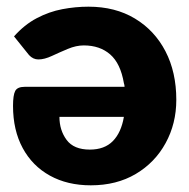

<svg xmlns="http://www.w3.org/2000/svg" viewBox="-20 -547 567 575"><path d="M245 -527Q325 -527 384 -491.5Q443 -456 475.5 -393.5Q508 -331 508 -248Q508 -177 476 -118.5Q444 -60 386.5 -26Q329 8 252 8Q182 8 129.5 -21Q77 -50 48 -103.5Q19 -157 19 -230Q19 -262 25.5 -274.5Q32 -287 54 -287H353Q353 -290 352.5 -292.5Q352 -295 351 -298Q341 -357 310 -384Q279 -411 231 -411Q208 -411 183 -400.5Q158 -390 135.5 -379.5Q113 -369 95 -369Q79 -369 67 -382L22 -438Q53 -473 90 -492.5Q127 -512 166.5 -519.5Q206 -527 245 -527ZM351 -197H158Q158 -157 179.5 -128Q201 -99 249 -99Q293 -99 318 -124.5Q343 -150 351 -197Z"/></svg>

Font: Aleo Black
Style: Regular
Weight: 900
Designer: Alessio Laiso
Foundry: Alessio Laiso
Version: Version 2.001;gftools[0.9.29]